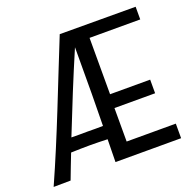

<svg xmlns="http://www.w3.org/2000/svg" viewBox="-138 -822 957 954"><g transform="rotate(-20 341.0 -344.5)"><path d="M275 -696C181 -464 90 -223 -13 7L77 6C93 -37 110 -80 127 -124C161 -125 195 -126 228 -126C259 -126 290 -125 320 -124C320 -84 318 -44 318 -4H665V-81H405V-258H620V-330H408V-628H676V-695ZM324 -609C324 -401 323 -298 321 -194C294 -193 267 -194 239 -194C210 -194 182 -193 154 -194C209 -333 265 -472 324 -609Z"/></g></svg>

Font: Englebert
Style: Regular
Weight: 400
Designer: Astigmatic (AOETI)
Foundry: Astigmatic (AOETI)
Version: Version 1.000